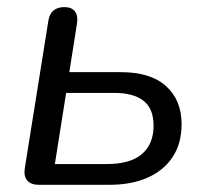

<svg xmlns="http://www.w3.org/2000/svg" viewBox="-20 -513 577 533"><path d="M283.8 0H87.8Q65.9 0 55.7 -11.9Q45.4 -23.9 48.8 -45.8L114.2 -454.9Q120 -493.3 158.9 -493.3Q178.7 -493.3 187.9 -481.4Q197.1 -469.5 193.7 -447.6L172.4 -312.7H315.9Q398.2 -312.7 441.1 -273.8Q484.1 -234.9 484.1 -168.4Q484.1 -115.2 459.7 -77.8Q435.4 -40.4 390.6 -20.2Q345.7 0 283.8 0ZM163.6 -255.1 132.3 -57.6H277.1Q341.2 -57.6 373.7 -85.1Q406.3 -112.7 406.3 -164.1Q406.3 -211.7 378.2 -233.4Q350.2 -255.1 297.7 -255.1Z"/></svg>

Font: Nunito Variable Extra Light
Style: Italic
Weight: 200
Italic angle: -9°
Designer: Vernon Adams
Foundry: Vernon Adams
Version: Version 3.602